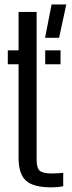

<svg xmlns="http://www.w3.org/2000/svg" viewBox="-20 -823 319 851"><path d="M14.6 -538.1V-600H62.3V-770H142.3V-115.5Q142.3 -79.4 155.6 -66.8Q168.9 -54.2 209.2 -54.2Q224.4 -54.2 235.2 -54.9Q246 -55.7 260.2 -56.9V2.4Q248.2 5 235.4 6.2Q222.6 7.4 207.9 7.4Q127.3 7.4 94.8 -22.5Q62.3 -52.3 62.3 -124.5V-538.1ZM180.4 -538.1V-600H248.3V-538.1ZM179.8 -655.5 208.6 -803.1H273.8L241.9 -655.5Z"/></svg>

Font: Big Shoulders Stencil Text Thin
Style: Regular
Weight: 100
Designer: Patric King
Foundry: XO Type Co
Version: Version 2.001